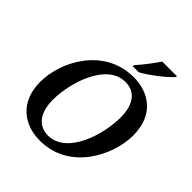

<svg xmlns="http://www.w3.org/2000/svg" viewBox="-248 -1095 1269 1269"><g transform="rotate(45 386.5 -460.0)"><path d="M418 -771H475C542 -807 638 -884 670 -921L673 -931H535C504 -885 457 -823 421 -784ZM332 11C611 11 745 -266 745 -450C745 -641 619 -725 475 -725C200 -725 59 -458 59 -266C59 -85 177 11 332 11ZM346 -51C266 -51 202 -108 202 -241C202 -399 282 -664 459 -664C542 -664 602 -606 602 -474C602 -316 523 -51 346 -51Z"/></g></svg>

Font: Noto Serif SemiBold
Style: Italic
Weight: 600
Italic angle: -12°
Designer: Monotype Design Team
Foundry: Monotype Imaging Inc.
Version: Version 2.014